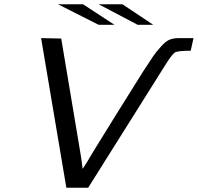

<svg xmlns="http://www.w3.org/2000/svg" viewBox="-20 -873 924 897"><path d="M251 -853H368L515 -757H442Q440 -758 437 -759Q434 -760 433 -761ZM441 -853H552L696 -757H623Q622 -758 619.5 -759Q617 -760 616 -761ZM172 -695 266 -693 356 -156Q360 -134 366 -84Q386 -113 408 -152Q411 -157 443 -209Q450 -221 479 -267Q508 -313 516 -327L648 -538Q683 -592 696.5 -611.5Q710 -631 732.5 -656Q755 -681 773 -688Q791 -695 817 -695H884L871 -636Q811 -636 797.5 -628Q784 -620 754 -572L392 4H290Z"/></svg>

Font: Coval
Style: Light Italic
Weight: 300
Foundry: Context Ltd
Version: Version 001.000